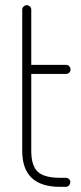

<svg xmlns="http://www.w3.org/2000/svg" viewBox="-20 -723 312 743"><path d="M66 -139V-686Q66 -693 71.5 -698Q77 -703 83 -703Q90 -703 95.5 -698Q101 -693 101 -686V-472H236Q243 -472 248 -466.5Q253 -461 253 -454Q253 -447 248 -442Q243 -437 236 -437H101V-139Q101 -82 126 -58.5Q151 -35 212 -35H235Q242 -35 247 -30Q252 -25 252 -18Q252 -11 247 -5.5Q242 0 235 0H212Q66 0 66 -139Z"/></svg>

Font: Dosis
Style: ExtraLight
Weight: 250
Designer: Edgar Tolentino, Pablo Impallari, Igino Marini
Foundry: Edgar Tolentino, Pablo Impallari, Igino Marini
Version: Version 1.007